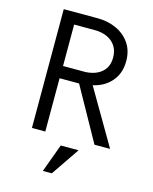

<svg xmlns="http://www.w3.org/2000/svg" viewBox="-134 -794 878 1103"><g transform="rotate(15 305.0 -242.0)"><path d="M570.5 1H477.5L301 -316H185V1H105.5V-705.5H307.5Q368 -705.5 418.5 -682.5Q469 -659.5 499.2 -615.8Q529.5 -572 529.5 -509.5Q529.5 -437 488 -389Q446.5 -341 379 -326.5ZM320.5 -389Q358.5 -391 388 -405Q417.5 -419 434.5 -445Q451.5 -471 451.5 -509.5Q451.5 -550.5 433 -578.5Q414.5 -606.5 382.2 -621Q350 -635.5 308.5 -635.5H186V-389ZM283.5 223H230L291.5 55.5H397.5Z"/></g></svg>

Font: Acari Sans
Style: Regular
Weight: 400
Designer: Alfredo Marco Pradil and Stefan Peev (font) & Cristiano Sobral (main changes)
Foundry: Alfredo Marco Pradil and Stefan Peev (font) & Cristiano Sobral (main changes)
Version: Version 1.063; ttfautohint (v1.8.3)